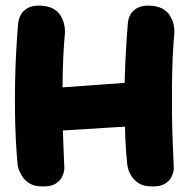

<svg xmlns="http://www.w3.org/2000/svg" viewBox="-20 -670 677 686"><path d="M130 -4Q102 -4 84.5 -15.5Q67 -27 58 -42Q49 -57 46 -68.5Q43 -80 43 -80Q39 -123 36.5 -172.5Q34 -222 33.5 -275Q33 -328 34 -382Q35 -436 38 -488.5Q41 -541 45 -589Q45 -589 47 -598.5Q49 -608 56 -620Q63 -632 78.5 -641Q94 -650 121 -650Q151 -649 169 -639.5Q187 -630 196 -615Q205 -600 208.5 -585.5Q212 -571 212 -561Q212 -551 212 -551Q208 -510 206 -463.5Q204 -417 203.5 -367Q203 -317 203.5 -265.5Q204 -214 206 -163.5Q208 -113 210 -67Q210 -67 208.5 -57.5Q207 -48 200 -35Q193 -22 176.5 -12.5Q160 -3 130 -4ZM110 -198 123 -352 495 -379 499 -222ZM522 -4Q493 -4 475.5 -15.5Q458 -27 449 -42Q440 -57 437.5 -68.5Q435 -80 435 -80Q430 -123 428 -172.5Q426 -222 425 -275Q424 -328 425.5 -382Q427 -436 430 -488.5Q433 -541 437 -589Q437 -589 438.5 -598.5Q440 -608 447 -620Q454 -632 469.5 -641Q485 -650 512 -650Q542 -649 559.5 -639.5Q577 -630 586.5 -615Q596 -600 599.5 -585.5Q603 -571 603 -561Q603 -551 603 -551Q599 -510 597 -463.5Q595 -417 594.5 -367Q594 -317 594.5 -265.5Q595 -214 597 -163.5Q599 -113 601 -67Q601 -67 599.5 -57.5Q598 -48 591 -35Q584 -22 567.5 -12.5Q551 -3 522 -4Z"/></svg>

Font: Sour Gummy Black ExtraBold
Style: Regular
Weight: 800
Version: Version 1.000